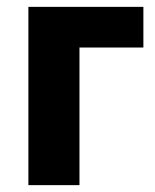

<svg xmlns="http://www.w3.org/2000/svg" viewBox="-20 -540 452 560"><path d="M62.8 0H211.8V-401.4H398.2V-520H62.8Z"/></svg>

Font: Fixel Variable
Style: Regular
Weight: 100
Width: 3
Designer: AlfaBravo + MacPaw
Foundry: Kyrylo Tkachov, Marchela Mozhyna, Serhii Makarenko, Maria Weinstein, Zakhar Kryvoshyya
Version: Version 1.211